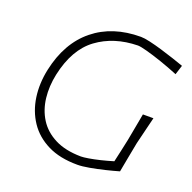

<svg xmlns="http://www.w3.org/2000/svg" viewBox="-129 -855 994 994"><g transform="rotate(20 368.0 -358.5)"><path d="M399 9.5Q302 9.5 234.8 -24Q167.5 -57.5 129 -115.2Q90.5 -173 80 -246.2Q69.5 -319.5 86.5 -399.5Q120.5 -558 223.8 -641.8Q327 -725.5 482.5 -725.5Q501.5 -725.5 533.2 -718.2Q565 -711 601.8 -700Q638.5 -689 673.2 -677.5Q708 -666 733 -657L716.5 -605Q666.5 -625.5 618.2 -642Q570 -658.5 533.8 -668.2Q497.5 -678 483 -678Q352 -675.5 260.2 -608Q168.5 -540.5 136.5 -391.5Q122 -323.5 129.2 -260.2Q136.5 -197 167.8 -147.2Q199 -97.5 256.8 -67.8Q314.5 -38 401 -37Q415 -37 442.5 -41.5Q470 -46 504.2 -54.2Q538.5 -62.5 573 -73Q581 -108 587.8 -139Q594.5 -170 601 -200.5Q609.5 -246 616 -281Q622.5 -316 629 -351.5H687Q678.5 -316.5 669.8 -281.5Q661 -246.5 650 -200.5Q642.5 -163 635.2 -123.2Q628 -83.5 618.5 -34Q586 -24.5 544.5 -14.5Q503 -4.5 463.8 2.5Q424.5 9.5 399 9.5Z"/></g></svg>

Font: Commissioner Loud ExtraLight
Style: Italic
Weight: 200
Italic angle: -12°
Designer: Kostas Bartsokas
Foundry: Kostas Bartsokas
Version: Version 1.000; ttfautohint (v1.8.3)